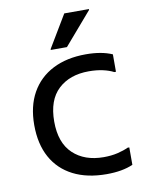

<svg xmlns="http://www.w3.org/2000/svg" viewBox="-86 -821 676 890"><g transform="rotate(-10 252.0 -376.0)"><path d="M52 -274Q52 -363 87.5 -426Q123 -489 188.5 -522.5Q254 -556 344 -556Q418 -556 468 -534V-452H460Q439 -463 409.5 -469.5Q380 -476 344 -476Q254 -476 200 -425.5Q146 -375 146 -274Q146 -174 200 -123Q254 -72 344 -72Q380 -72 409.5 -79Q439 -86 460 -96H468V-14Q418 8 344 8Q252 8 186.5 -25.5Q121 -59 86.5 -122Q52 -185 52 -274ZM188 -604V-608L279 -760H395V-756L264 -604Z"/></g></svg>

Font: Kufam
Style: Regular
Weight: 400
Designer: Wael Morcos, Artur Schmal
Foundry: Original Type
Version: Version 1.301; ttfautohint (v1.8.3)